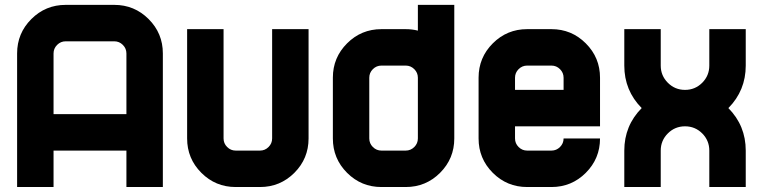

<svg xmlns="http://www.w3.org/2000/svg" viewBox="-20 -752 3067 772"><path d="M439.5 -585.9H244.1Q224.1 -585.9 209.7 -571.5Q195.3 -557.1 195.3 -537.1V-293H488.3V-537.1Q488.3 -557.1 473.9 -571.5Q459.5 -585.9 439.5 -585.9ZM244.1 -732.4H439.5Q520.5 -732.4 577.6 -675.3Q634.8 -618.2 634.8 -537.1V0H488.3V-146.5H195.3V0H48.8V-537.1Q48.8 -618.2 106 -675.3Q163.1 -732.4 244.1 -732.4Z M732.4 -195.3V-634.8H878.9V-195.3Q878.9 -175.3 893.3 -160.9Q907.7 -146.5 927.7 -146.5H1025.4Q1045.4 -146.5 1059.8 -160.9Q1074.2 -175.3 1074.2 -195.3V-634.8H1220.7V-195.3Q1220.7 -114.3 1163.6 -57.1Q1106.4 0 1025.4 0H927.7Q846.7 0 789.6 -57.1Q732.4 -114.3 732.4 -195.3Z M1660.2 -439.5Q1660.2 -459.5 1645.8 -473.9Q1631.3 -488.3 1611.3 -488.3H1513.7Q1493.7 -488.3 1479.2 -473.9Q1464.8 -459.5 1464.8 -439.5V-195.3Q1464.8 -175.3 1479.2 -160.9Q1493.7 -146.5 1513.7 -146.5H1611.3Q1631.3 -146.5 1645.8 -160.9Q1660.2 -175.3 1660.2 -195.3ZM1806.6 -732.4V-195.3Q1806.6 -114.3 1749.5 -57.1Q1692.4 0 1611.3 0H1513.7Q1432.6 0 1375.5 -57.1Q1318.4 -114.3 1318.4 -195.3V-439.9Q1318.4 -520.5 1375.5 -577.6Q1432.6 -634.8 1513.7 -634.8H1611.3Q1636.7 -634.8 1660.2 -628.9V-732.4Z M2197.3 -488.3H2099.6Q2079.6 -488.3 2065.2 -473.9Q2050.8 -459.5 2050.8 -439.5V-390.6H2246.1V-439.5Q2246.1 -459.5 2231.7 -473.9Q2217.3 -488.3 2197.3 -488.3ZM2099.6 -634.8H2197.3Q2278.3 -634.8 2335.4 -577.6Q2392.6 -520.5 2392.6 -439.5V-244.1H2050.8V-195.3Q2050.8 -175.3 2065.2 -160.9Q2079.6 -146.5 2099.6 -146.5H2197.3Q2217.3 -146.5 2231.7 -160.9Q2246.1 -175.3 2246.1 -195.3H2392.6Q2392.6 -114.3 2335.4 -57.1Q2278.3 0 2197.3 0H2099.6Q2018.6 0 1961.4 -57.1Q1904.3 -114.3 1904.3 -195.3V-439.5Q1904.3 -520.5 1961.4 -577.6Q2018.6 -634.8 2099.6 -634.8Z M2636.7 -146.5V0H2490.2V-146.5Q2490.2 -246.6 2560.1 -317.4Q2490.2 -388.2 2490.2 -488.3V-634.8H2636.7V-488.3Q2636.7 -447.8 2665.3 -419.2Q2693.8 -390.6 2734.4 -390.6Q2774.9 -390.6 2803.5 -419.2Q2832 -447.8 2832 -488.3V-634.8H2978.5V-488.3Q2978.5 -388.2 2908.7 -317.4Q2978.5 -246.6 2978.5 -146.5V0H2832V-146.5Q2832 -187 2803.5 -215.6Q2774.9 -244.1 2734.4 -244.1Q2693.8 -244.1 2665.3 -215.6Q2636.7 -187 2636.7 -146.5Z"/></svg>

Font: Audex
Style: Regular
Weight: 400
Designer: GGBotNet
Foundry: GGBotNet
Version: 1.00